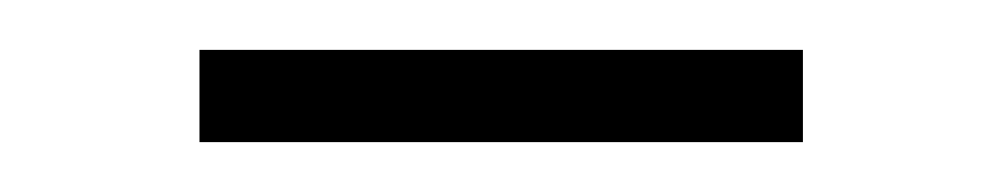

<svg xmlns="http://www.w3.org/2000/svg" viewBox="-20 -646 402 77"><path d="M302 -626V-589H60V-626Z"/></svg>

Font: Gemunu Libre ExtraLight ExtraLight
Style: Regular
Weight: 250
Version: Version 1.100